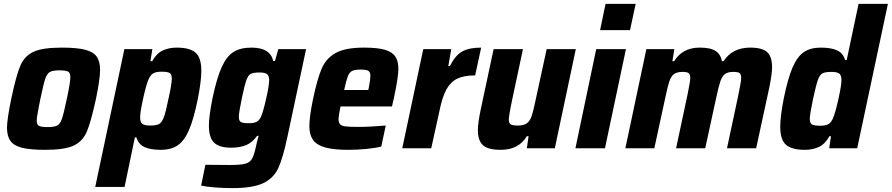

<svg xmlns="http://www.w3.org/2000/svg" viewBox="-20 -763 4589 988"><path d="M16 -106Q16 -148 38 -255Q63 -374 84.5 -424.5Q106 -475 152.5 -496.5Q199 -518 298 -518Q374 -518 416.5 -507.5Q459 -497 477 -472.5Q495 -448 495 -403Q495 -357 474 -255Q448 -135 426.5 -85Q405 -35 358.5 -13.5Q312 8 213 8Q136 8 94 -2.5Q52 -13 34 -37.5Q16 -62 16 -106ZM324 -255Q342 -339 342 -366Q342 -388 330.5 -394.5Q319 -401 286 -401Q251 -401 236.5 -392.5Q222 -384 213 -358Q204 -332 188 -255Q188 -255 181 -220Q180 -213 174.5 -185Q169 -157 169 -143Q169 -122 180.5 -115.5Q192 -109 225 -109Q260 -109 275 -117.5Q290 -126 299 -152.5Q308 -179 324 -255Z M620 -510H764L754 -448H763Q785 -488 817 -503Q849 -518 889 -518Q957 -518 986.5 -492Q1016 -466 1016 -399Q1016 -347 998 -254Q977 -151 953 -95Q929 -39 895 -15.5Q861 8 807 8Q755 8 724 -6Q693 -20 682 -56H674L621 199H470ZM847 -255Q864 -330 864 -358Q864 -381 853 -387.5Q842 -394 811 -394Q783 -394 768.5 -385.5Q754 -377 744 -354Q732 -326 716.5 -255.5Q701 -185 701 -159Q701 -135 712 -126Q723 -117 753 -117Q785 -117 799 -125Q813 -133 823 -159.5Q833 -186 847 -255Z M1015 192 1037 85Q1080 86 1162 86Q1220 86 1244 79Q1268 72 1279 50Q1290 28 1301 -27L1311 -64H1303Q1279 -30 1247 -16.5Q1215 -3 1169 -3Q1109 -3 1082 -28.5Q1055 -54 1055 -117Q1055 -165 1074 -260Q1096 -363 1121 -418Q1146 -473 1181.5 -495.5Q1217 -518 1274 -518Q1371 -518 1386 -449H1395L1412 -510H1555L1459 -59Q1436 50 1412 102Q1388 154 1334.5 179.5Q1281 205 1175 205Q1131 205 1086 201.5Q1041 198 1015 192ZM1322 -160Q1333 -183 1349 -252.5Q1365 -322 1365 -351Q1365 -373 1354 -381.5Q1343 -390 1316 -390Q1284 -390 1270.5 -383Q1257 -376 1248 -351Q1239 -326 1225 -260Q1209 -183 1209 -162Q1209 -141 1219.5 -135Q1230 -129 1260 -129Q1285 -129 1299 -135.5Q1313 -142 1322 -160Z M1572 -113Q1572 -164 1591 -254Q1613 -359 1636 -411.5Q1659 -464 1708.5 -491Q1758 -518 1853 -518Q1922 -518 1960 -507Q1998 -496 2014 -472.5Q2030 -449 2030 -409Q2030 -365 2006 -254L1997 -215H1732Q1722 -163 1722 -151Q1722 -132 1730 -123.5Q1738 -115 1758.5 -112.5Q1779 -110 1824 -110Q1881 -110 1965 -117L1942 -9Q1912 -1 1864.5 3.5Q1817 8 1772 8Q1696 8 1652.5 -4.5Q1609 -17 1590.5 -43.5Q1572 -70 1572 -113ZM1875 -300 1878 -313Q1886 -356 1886 -371Q1886 -392 1875.5 -398.5Q1865 -405 1836 -405Q1806 -405 1792 -398Q1778 -391 1770 -370.5Q1762 -350 1751 -300Z M2158 -510H2302L2287 -423H2295Q2323 -479 2359 -498.5Q2395 -518 2456 -518L2425 -375Q2367 -375 2332.5 -358Q2298 -341 2277 -302.5Q2256 -264 2242 -195L2199 0H2050Z M2439 -94Q2439 -129 2454 -201L2520 -510H2671L2613 -238Q2600 -175 2598 -150Q2598 -129 2608 -123Q2618 -117 2645 -117Q2675 -117 2691 -128.5Q2707 -140 2716 -166.5Q2725 -193 2737 -252L2793 -510H2943L2835 0H2691L2700 -62H2691Q2649 8 2557 8Q2491 8 2465 -16Q2439 -40 2439 -94Z M3068 -608 3096 -743H3251L3222 -608ZM2941 0 3048 -510H3201L3093 0Z M3306 -510H3450L3440 -448H3449Q3492 -518 3580 -518Q3636 -518 3662 -501Q3688 -484 3695 -448H3703Q3749 -518 3840 -518Q3903 -518 3928 -494.5Q3953 -471 3953 -417Q3953 -384 3939 -314L3871 0H3721L3779 -272Q3794 -344 3794 -361Q3794 -381 3785.5 -387Q3777 -393 3754 -393Q3725 -393 3710.5 -382Q3696 -371 3687 -345Q3678 -319 3665 -258L3609 0H3459L3517 -272Q3532 -344 3532 -361Q3532 -381 3523.5 -387Q3515 -393 3492 -393Q3463 -393 3448 -381.5Q3433 -370 3424 -343.5Q3415 -317 3403 -258L3347 0H3198Z M3995 -111Q3995 -163 4013 -256Q4034 -359 4058 -415Q4082 -471 4116 -494.5Q4150 -518 4204 -518Q4256 -518 4287 -504Q4318 -490 4329 -454H4337L4398 -743H4549L4391 0H4247L4256 -62H4248Q4226 -22 4194 -7Q4162 8 4122 8Q4054 8 4024.5 -18Q3995 -44 3995 -111ZM4267 -156Q4279 -184 4294.5 -254Q4310 -324 4310 -351Q4310 -375 4299 -384Q4288 -393 4258 -393Q4226 -393 4212 -385.5Q4198 -378 4188.5 -351Q4179 -324 4164 -255Q4147 -173 4147 -152Q4147 -129 4158.5 -122.5Q4170 -116 4201 -116Q4229 -116 4243.5 -124.5Q4258 -133 4267 -156Z"/></svg>

Font: Saira Semi Condensed
Style: Bold Italic
Weight: 700
Width: 4
Italic angle: -12°
Designer: Hector Gatti with collaboration of the Omnibus-Type team
Foundry: Omnibus-Type
Version: Version 1.001; ttfautohint (v1.8)